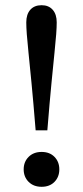

<svg xmlns="http://www.w3.org/2000/svg" viewBox="-20 -710 319 738"><path d="M117 -209Q108 -320 101 -392Q94 -464 89.5 -508Q85 -552 83 -578.5Q81 -605 81 -624Q81 -655 96.5 -672.5Q112 -690 140 -690Q167 -690 182.5 -672.5Q198 -655 198 -624Q198 -605 196 -578.5Q194 -552 189.5 -508Q185 -464 178 -392Q171 -320 162 -209ZM140 8Q109 8 90 -11Q71 -30 71 -59Q71 -88 90 -107Q109 -126 140 -126Q171 -126 189.5 -107Q208 -88 208 -59Q208 -30 189.5 -11Q171 8 140 8Z"/></svg>

Font: Montagu Slab 144pt
Style: Regular
Weight: 400
Designer: Florian Karsten
Foundry: Florian Karsten
Version: Version 1.000; ttfautohint (v1.8.3)